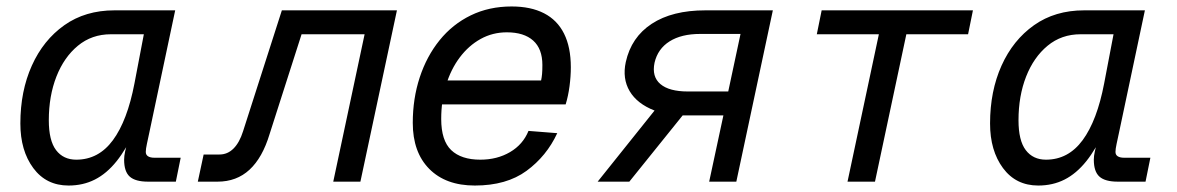

<svg xmlns="http://www.w3.org/2000/svg" viewBox="-20 -562 3640 594"><path d="M192 12Q123 12 83 -42Q43 -96 43 -180Q43 -280 78.5 -359Q114 -438 179 -484Q244 -530 334 -530H522L442 -152Q438 -133 434.5 -117Q431 -101 431 -92Q431 -83 438 -78.5Q445 -74 458 -74H539L524 0H438Q399 0 381.5 -15.5Q364 -31 364 -68Q364 -79 367 -93Q370 -107 375 -123Q380 -139 386 -157H396Q371 -101 340.5 -63Q310 -25 273.5 -6.5Q237 12 192 12ZM216 -68Q285 -68 329.5 -128.5Q374 -189 396 -304L425 -456H323Q264 -456 221 -420.5Q178 -385 154.5 -325Q131 -265 131 -190Q131 -127 153.5 -97.5Q176 -68 216 -68Z M592 0 610 -84H659Q684 -84 702.5 -102.5Q721 -121 732 -156L852 -530H1208L1095 0H1011L1108 -456H913L814 -147Q792 -74 752 -37Q712 0 653 0Z M1449 12Q1359 12 1308 -39.5Q1257 -91 1257 -182Q1257 -257 1278.5 -322.5Q1300 -388 1340 -437.5Q1380 -487 1436.5 -514.5Q1493 -542 1563 -542Q1622 -542 1663 -521Q1704 -500 1725 -458Q1746 -416 1746 -354Q1746 -326 1742 -295.5Q1738 -265 1730 -239H1335L1351 -313H1654Q1656 -322 1657 -333Q1658 -344 1658 -361Q1658 -411 1629.5 -436.5Q1601 -462 1548 -462Q1504 -462 1467 -441.5Q1430 -421 1402.5 -384.5Q1375 -348 1360 -299Q1345 -250 1345 -194Q1345 -127 1376 -97.5Q1407 -68 1466 -68Q1518 -68 1558 -91.5Q1598 -115 1615 -157L1704 -150Q1671 -79 1609 -33.5Q1547 12 1449 12Z M1829 0 2005 -220Q1951 -241 1928 -280Q1905 -319 1916 -370Q1933 -447 1996.5 -488.5Q2060 -530 2162 -530H2371L2258 0H2174L2218 -205H2092L1927 0ZM2108 -279H2233L2271 -457H2146Q2088 -457 2051.5 -434Q2015 -411 2005 -368Q1996 -325 2023 -302Q2050 -279 2108 -279Z M2602 0 2699 -456H2507L2522 -530H2990L2975 -456H2784L2687 0Z M3192 12Q3123 12 3083 -42Q3043 -96 3043 -180Q3043 -280 3078.5 -359Q3114 -438 3179 -484Q3244 -530 3334 -530H3522L3442 -152Q3438 -133 3434.5 -117Q3431 -101 3431 -92Q3431 -83 3438 -78.5Q3445 -74 3458 -74H3539L3524 0H3438Q3399 0 3381.5 -15.5Q3364 -31 3364 -68Q3364 -79 3367 -93Q3370 -107 3375 -123Q3380 -139 3386 -157H3396Q3371 -101 3340.5 -63Q3310 -25 3273.5 -6.5Q3237 12 3192 12ZM3216 -68Q3285 -68 3329.5 -128.5Q3374 -189 3396 -304L3425 -456H3323Q3264 -456 3221 -420.5Q3178 -385 3154.5 -325Q3131 -265 3131 -190Q3131 -127 3153.5 -97.5Q3176 -68 3216 -68Z"/></svg>

Font: Geist Mono
Style: Italic
Weight: 400
Italic angle: -12°
Monospace: yes
Designer: Basement.studio, Andrés Briganti, Mateo Zaragoza
Foundry: Basement.studio, Vercel, Andrés Briganti, Guido Ferreyra, Mateo Zaragoza
Version: Version 1.500